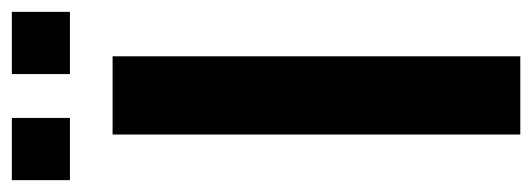

<svg xmlns="http://www.w3.org/2000/svg" viewBox="-329 -591 898 324"><g transform="rotate(-90 120.0 -429.0)"><path d="M55 0V-688H187V0ZM-22 -760V-858H83V-760ZM157 -760V-858H262V-760Z"/></g></svg>

Font: Saira Condensed
Style: Bold
Weight: 700
Width: 3
Designer: Hector Gatti with collaboration of the Omnibus-Type team
Foundry: Omnibus-Type
Version: Version 1.101